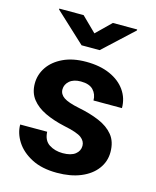

<svg xmlns="http://www.w3.org/2000/svg" viewBox="-114 -828 742 916"><g transform="rotate(15 257.0 -370.0)"><path d="M340.3 -146Q340.3 -168.9 319.1 -185.3Q297.9 -201.7 231 -215.3Q177.2 -227.1 134.8 -247.1Q92.3 -267.1 67.9 -298.3Q43.5 -329.6 43.5 -375Q43.5 -418.9 68.6 -456.1Q93.8 -493.2 141.1 -515.6Q188.5 -538.1 254.4 -538.1Q322.8 -538.1 372.3 -516.1Q421.9 -494.1 448.7 -455.8Q475.6 -417.5 475.6 -368.7H335Q335 -399.4 315.4 -420.2Q295.9 -440.9 253.9 -440.9Q218.3 -440.9 198.2 -423.6Q178.2 -406.2 178.2 -381.8Q178.2 -357.9 200.2 -342.8Q222.2 -327.6 277.3 -316.4Q334.5 -305.2 379.6 -286.1Q424.8 -267.1 450.9 -235.1Q477.1 -203.1 477.1 -151.4Q477.1 -105 449.7 -68.4Q422.4 -31.7 372.6 -11Q322.8 9.8 254.9 9.8Q180.7 9.8 129.9 -16.6Q79.1 -43 53 -83.7Q26.9 -124.5 26.9 -167.5H160.2Q162.1 -124.5 190.7 -106.2Q219.2 -87.9 257.8 -87.9Q298.3 -87.9 319.3 -104.2Q340.3 -120.6 340.3 -146ZM184.1 -750 256.3 -679.2 328.6 -750H448.7V-745.1L301.3 -608.4H211.9L64 -745.6V-750Z"/></g></svg>

Font: Vazirmatn UI FD
Style: Bold
Weight: 700
Designer: Saber Rastikerdar
Foundry: Saber Rastikerdar
Version: Version 33.003